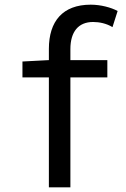

<svg xmlns="http://www.w3.org/2000/svg" viewBox="-20 -801 540 821"><path d="M76 -470H189V0H281V-470H439V-544H281V-591C281 -665 315 -707 378 -707C404 -707 435 -701 461 -685L483 -754C455 -769 411 -781 368 -781C248 -781 189 -710 189 -592V-544L76 -538Z"/></svg>

Font: Noto Sans Mono CJK SC
Style: Regular
Weight: 400
Designer: Ryoko NISHIZUKA 西塚涼子 (kana, bopomofo & ideographs); Paul D. Hunt (Latin, Greek & Cyrillic); Sandoll Communications 산돌커뮤니
Foundry: Adobe
Version: Version 2.004;hotconv 1.0.118;makeotfexe 2.5.65603